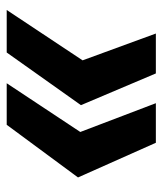

<svg xmlns="http://www.w3.org/2000/svg" viewBox="25 -602 496 587"><g transform="rotate(90 273.5 -309.0)"><path d="M417 -537H296L384 -306L235 -81H362L523 -299ZM205 -537H83L165 -313L11 -81H141L302 -308Z"/></g></svg>

Font: Mona Sans
Style: Bold Italic
Weight: 700
Italic angle: -11.7°
Designer: Deni Anggara
Foundry: GitHub
Version: Version 2.000;Glyphs 3.2.3 (3260)